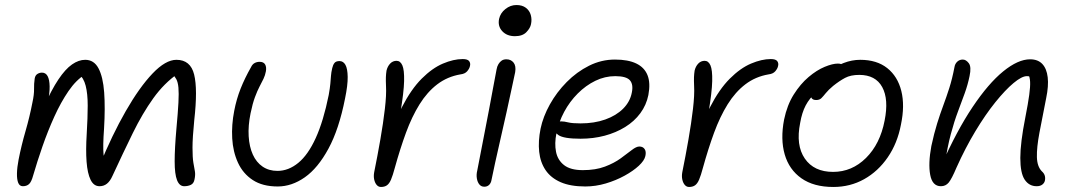

<svg xmlns="http://www.w3.org/2000/svg" viewBox="-20 -732 4263 764"><path d="M71 9Q58 9 52.5 -4.5Q47 -18 47.5 -42Q48 -66 54 -97Q65 -153 81.5 -210Q98 -267 109 -324Q116 -356 115.5 -377.5Q115 -399 118 -419Q120 -432 128.5 -437.5Q137 -443 147 -443Q162 -443 169.5 -429Q177 -415 177.5 -388.5Q178 -362 170 -324L154 -306Q185 -375 212.5 -416Q240 -457 266.5 -475.5Q293 -494 319 -494Q354 -494 372 -460Q390 -426 394.5 -364.5Q399 -303 394 -220Q389 -150 392 -118.5Q395 -87 402 -69L376 -73Q426 -195 480.5 -290Q535 -385 587 -439.5Q639 -494 682 -494Q738 -494 752.5 -435.5Q767 -377 753 -254Q746 -184 746 -144.5Q746 -105 749.5 -84.5Q753 -64 755.5 -50.5Q758 -37 754 -18Q751 -2 739.5 3.5Q728 9 713 9Q694 9 684.5 -15Q675 -39 675 -90Q675 -141 682 -220Q688 -285 690 -323.5Q692 -362 690 -383.5Q688 -405 681.5 -417Q675 -429 664 -440H689Q633 -401 590 -341Q547 -281 508.5 -202.5Q470 -124 427 -31Q418 -11 405.5 -1Q393 9 376 9Q353 9 340.5 -16.5Q328 -42 324.5 -88.5Q321 -135 325 -198Q329 -265 329 -312Q329 -359 321 -390.5Q313 -422 293 -439L319 -436Q283 -414 252.5 -369.5Q222 -325 196 -267.5Q170 -210 149 -149.5Q128 -89 112 -34Q105 -8 95.5 0.5Q86 9 71 9Z M1085 10Q1025 10 986 -15.5Q947 -41 927 -84.5Q907 -128 904 -181.5Q901 -235 912 -291Q921 -338 937.5 -379.5Q954 -421 979 -465Q984 -476 993 -481Q1002 -486 1013 -486Q1029 -486 1035 -475.5Q1041 -465 1038 -448Q1035 -432 1028.5 -418.5Q1022 -405 1013 -388Q1004 -371 994.5 -345.5Q985 -320 977 -281Q967 -232 969.5 -190Q972 -148 986 -117Q1000 -86 1025 -69Q1050 -52 1084 -52Q1128 -52 1167 -84Q1206 -116 1236.5 -183Q1267 -250 1288 -354Q1293 -382 1294.5 -399Q1296 -416 1297 -430Q1298 -444 1302 -461Q1305 -474 1311 -481.5Q1317 -489 1331 -489Q1346 -489 1354.5 -474Q1363 -459 1363.5 -426Q1364 -393 1353 -340Q1329 -218 1287 -140.5Q1245 -63 1193 -26.5Q1141 10 1085 10Z M1496 12Q1486 12 1479 4Q1472 -4 1469 -17.5Q1466 -31 1469 -47Q1482 -111 1493.5 -177Q1505 -243 1511.5 -299Q1518 -355 1516 -389Q1515 -412 1515.5 -425Q1516 -438 1518 -451Q1522 -468 1532.5 -479Q1543 -490 1558 -490Q1573 -490 1581 -472Q1589 -454 1588 -409.5Q1587 -365 1573.5 -285.5Q1560 -206 1531 -84L1516 -126Q1542 -233 1579 -305Q1616 -377 1658 -419Q1700 -461 1742.5 -479Q1785 -497 1821 -497Q1841 -497 1847 -488.5Q1853 -480 1850 -469Q1848 -459 1839 -448.5Q1830 -438 1812 -436Q1760 -427 1720 -396.5Q1680 -366 1649.5 -317Q1619 -268 1595.5 -204Q1572 -140 1551 -64Q1543 -34 1536 -17.5Q1529 -1 1519.5 5.5Q1510 12 1496 12Z M1907 11Q1895 11 1887.5 2Q1880 -7 1877.5 -22Q1875 -37 1879 -53Q1895 -137 1906.5 -195Q1918 -253 1926 -296Q1934 -339 1941 -376.5Q1948 -414 1956 -456Q1958 -468 1963.5 -477Q1969 -486 1976.5 -491Q1984 -496 1995 -496Q2013 -496 2023.5 -483Q2034 -470 2030 -445Q2025 -422 2016 -379.5Q2007 -337 1995.5 -285Q1984 -233 1972 -181Q1960 -129 1950.5 -85.5Q1941 -42 1936 -17Q1934 -4 1926.5 3.5Q1919 11 1907 11ZM2029 -588Q1997 -588 1978.5 -608Q1960 -628 1966 -657Q1971 -680 1991 -696Q2011 -712 2035 -712Q2058 -712 2072.5 -701Q2087 -690 2092 -672.5Q2097 -655 2093 -636Q2090 -620 2074.5 -604Q2059 -588 2029 -588Z M2309 10Q2250 10 2211 -7Q2172 -24 2151 -55Q2130 -86 2125.5 -128Q2121 -170 2131 -220Q2141 -268 2168 -316.5Q2195 -365 2235 -405.5Q2275 -446 2324 -470.5Q2373 -495 2427 -495Q2479 -495 2511.5 -479.5Q2544 -464 2556.5 -433Q2569 -402 2560 -354Q2552 -314 2528 -281.5Q2504 -249 2467.5 -226.5Q2431 -204 2386 -192Q2341 -180 2290 -180Q2223 -180 2202 -194.5Q2181 -209 2184 -227Q2186 -238 2193 -243.5Q2200 -249 2214 -249Q2225 -249 2241 -245Q2257 -241 2290 -241Q2345 -241 2388.5 -256.5Q2432 -272 2459.5 -299.5Q2487 -327 2494 -363Q2501 -396 2486.5 -412.5Q2472 -429 2428 -429Q2387 -429 2349 -410.5Q2311 -392 2279 -360Q2247 -328 2225 -287Q2203 -246 2194 -201Q2186 -161 2192.5 -128Q2199 -95 2224.5 -75Q2250 -55 2299 -55Q2350 -55 2387 -69Q2424 -83 2450 -102Q2476 -121 2494 -135Q2512 -149 2524 -149Q2538 -149 2545 -139Q2552 -129 2548 -111Q2544 -93 2522 -72.5Q2500 -52 2465.5 -33Q2431 -14 2390.5 -2Q2350 10 2309 10Z M2722 12Q2712 12 2705 4Q2698 -4 2695 -17.5Q2692 -31 2695 -47Q2708 -111 2719.5 -177Q2731 -243 2737.5 -299Q2744 -355 2742 -389Q2741 -412 2741.5 -425Q2742 -438 2744 -451Q2748 -468 2758.5 -479Q2769 -490 2784 -490Q2799 -490 2807 -472Q2815 -454 2814 -409.5Q2813 -365 2799.5 -285.5Q2786 -206 2757 -84L2742 -126Q2768 -233 2805 -305Q2842 -377 2884 -419Q2926 -461 2968.5 -479Q3011 -497 3047 -497Q3067 -497 3073 -488.5Q3079 -480 3076 -469Q3074 -459 3065 -448.5Q3056 -438 3038 -436Q2986 -427 2946 -396.5Q2906 -366 2875.5 -317Q2845 -268 2821.5 -204Q2798 -140 2777 -64Q2769 -34 2762 -17.5Q2755 -1 2745.5 5.5Q2736 12 2722 12Z M3296 12Q3218 12 3169 -22.5Q3120 -57 3102.5 -117.5Q3085 -178 3100 -256Q3112 -314 3138.5 -356Q3165 -398 3197.5 -425.5Q3230 -453 3261.5 -466Q3293 -479 3314 -479Q3322 -479 3327 -477Q3332 -475 3334.5 -470.5Q3337 -466 3335 -458Q3331 -442 3323 -429.5Q3315 -417 3292 -405Q3252 -385 3226.5 -363Q3201 -341 3186 -312.5Q3171 -284 3164 -243Q3146 -154 3182.5 -101Q3219 -48 3295 -48Q3370 -48 3426 -103.5Q3482 -159 3500 -252Q3517 -337 3490.5 -385.5Q3464 -434 3399 -434Q3365 -434 3342.5 -422Q3320 -410 3295 -390Q3276 -374 3266 -361.5Q3256 -349 3248.5 -341.5Q3241 -334 3228 -334Q3215 -334 3210 -341Q3205 -348 3208 -363Q3212 -383 3230.5 -406Q3249 -429 3277 -449Q3305 -469 3337.5 -481.5Q3370 -494 3403 -494Q3469 -494 3510.5 -461Q3552 -428 3566.5 -370Q3581 -312 3565 -236Q3551 -162 3512.5 -106Q3474 -50 3418.5 -19Q3363 12 3296 12Z M4105 9Q4075 9 4057.5 -17Q4040 -43 4040 -103.5Q4040 -164 4060 -265Q4071 -321 4075.5 -354.5Q4080 -388 4079 -406.5Q4078 -425 4072 -436Q4066 -447 4056 -459Q4075 -461 4086.5 -454.5Q4098 -448 4102.5 -433.5Q4107 -419 4103 -396Q4096 -416 4088 -422.5Q4080 -429 4066 -429Q4046 -429 4013 -401.5Q3980 -374 3940.5 -325Q3901 -276 3861 -209.5Q3821 -143 3786 -65Q3767 -20 3755 -5.5Q3743 9 3724 9Q3690 9 3681.5 -36Q3673 -81 3686 -151Q3697 -202 3709 -240.5Q3721 -279 3733.5 -312.5Q3746 -346 3757.5 -382Q3769 -418 3778 -465Q3780 -478 3789 -486.5Q3798 -495 3811 -495Q3824 -495 3835 -480.5Q3846 -466 3838 -429Q3831 -395 3819 -361.5Q3807 -328 3792 -288.5Q3777 -249 3763.5 -198.5Q3750 -148 3740 -81L3726 -74Q3787 -212 3850 -306Q3913 -400 3972 -448Q4031 -496 4079 -496Q4110 -496 4127.5 -477.5Q4145 -459 4149 -424.5Q4153 -390 4143 -342Q4127 -262 4116 -203.5Q4105 -145 4106 -107Q4107 -69 4126 -50Q4134 -43 4137 -34Q4140 -25 4138 -14Q4136 -4 4127.5 2.5Q4119 9 4105 9Z"/></svg>

Font: Shantell Sans Light
Style: Italic
Weight: 300
Italic angle: -11°
Designer: Stephen Nixon, Anya Danilova, Shantell Martin
Foundry: Arrow Type
Version: Version 1.008;[ac192a2d6]